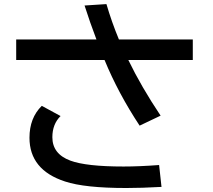

<svg xmlns="http://www.w3.org/2000/svg" viewBox="-20 -855 1040 938"><path d="M59.1 -662.1H451.2Q419.4 -745.6 393.1 -828.1L500 -835Q525.4 -748 561 -662.1H921.9V-562H606.9Q669.9 -431.6 764.6 -290L662.1 -241.2Q557.6 -399.4 490.7 -562H59.1ZM769 58.1Q671.9 63.5 597.2 63.5Q394 63.5 297.9 31.7Q124 -24.9 124 -182.1Q124 -278.8 184.1 -337.9L275.9 -288.1Q235.8 -248.5 235.8 -184.6Q235.8 -103 323.7 -70.3Q401.4 -41.5 583.5 -41.5Q660.6 -41.5 757.3 -48.8Z"/></svg>

Font: BIZ UDGothic
Style: Bold
Weight: 700
Monospace: yes
Designer: TypeBank Co., Ltd.
Foundry: Morisawa Inc.
Version: Version 1.05